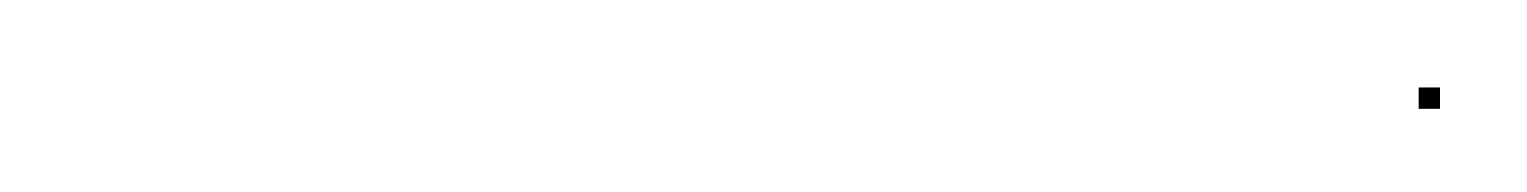

<svg xmlns="http://www.w3.org/2000/svg" viewBox="-20 -100 358 45"><path d="M312.5 -74.5H317.5V-79.5H312.5Z"/></svg>

Font: FRB American Cursive Just Endings
Style: Italic
Weight: 400
Italic angle: -25°
Version: Version 2.0;Modular Font Editor K font №1